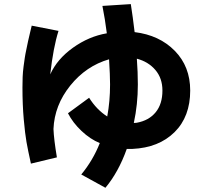

<svg xmlns="http://www.w3.org/2000/svg" viewBox="-20 -850 1040 931"><path d="M88.9 -425.8Q88.9 -452.1 89.8 -476.6Q90.8 -501 94.2 -526.9Q97.7 -552.7 100.1 -569.3Q102.5 -585.9 108.4 -613.3Q114.3 -640.6 116.2 -650.9Q118.2 -661.1 125.5 -690.9Q132.8 -720.7 133.8 -725.6L263.7 -700.2Q238.3 -620.1 223.6 -489.3Q256.8 -563.5 334 -618.7Q411.1 -673.8 498 -688.5Q489.3 -757.8 476.6 -821.3L614.3 -830.1Q624 -768.6 632.8 -694.3Q752.9 -679.7 827.6 -603.5Q902.3 -527.3 902.3 -411.1Q902.3 -284.2 826.2 -209Q750 -133.8 622.1 -127.9H594.7Q554.7 -15.6 491.2 60.5L374 -3.9Q430.7 -72.3 463.9 -156.2Q418 -174.8 375.5 -214.8Q333 -254.9 309.6 -300.8L412.1 -376Q448.2 -318.4 500 -285.2Q513.7 -358.4 513.7 -440.4Q513.7 -484.4 508.8 -562.5Q397.5 -530.3 320.8 -435.1Q244.1 -339.8 239.3 -224.6Q241.2 -174.8 255.9 -86.9L129.9 -56.6Q115.2 -123 108.4 -161.6Q101.6 -200.2 95.2 -271Q88.9 -341.8 88.9 -425.8ZM643.6 -565.4Q648.4 -499 648.4 -440.4Q648.4 -343.8 628.9 -253.9Q639.6 -253.9 643.6 -254.9Q702.1 -265.6 734.9 -305.7Q767.6 -345.7 767.6 -411.1Q767.6 -470.7 733.4 -510.7Q699.2 -550.8 643.6 -565.4Z"/></svg>

Font: Gothic A1 ExtraBold
Style: Regular
Weight: 800
Designer: HanYang I&C Co.,Ltd.
Foundry: HanYang I&C Co.,Ltd.
Version: Version 2.50